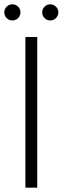

<svg xmlns="http://www.w3.org/2000/svg" viewBox="-36 -872 291 892"><path d="M82 -700V0H137V-700ZM160 -815Q160 -799 171 -788Q182 -777 197 -777Q213 -777 224 -788Q235 -799 235 -815Q235 -830 224 -841Q213 -852 197 -852Q182 -852 171 -841Q160 -830 160 -815ZM-16 -815Q-16 -799 -5 -788Q6 -777 21 -777Q37 -777 48 -788Q59 -799 59 -815Q59 -830 48 -841Q37 -852 21 -852Q6 -852 -5 -841Q-16 -830 -16 -815Z"/></svg>

Font: NM-font
Style: Light
Weight: 500
Designer: ""
Foundry: ""
Version: ""